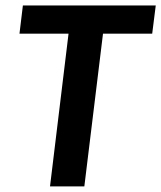

<svg xmlns="http://www.w3.org/2000/svg" viewBox="-20 -668 578 688"><path d="M538.1 -648.4 525.4 -547.4H349.1L282.2 0H159.2L225.6 -547.4H49.8L62 -648.4Z"/></svg>

Font: Carlito
Style: Bold Italic
Weight: 700
Italic angle: -7°
Designer: Lukasz Dziedzic
Foundry: tyPoland Lukasz Dziedzic
Version: Version 1.104